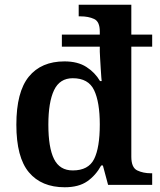

<svg xmlns="http://www.w3.org/2000/svg" viewBox="-20 -780 677 810"><path d="M253 10Q155 10 102 -53Q49 -116 49 -254Q49 -392 101.5 -456.5Q154 -521 252 -521Q308 -521 344.5 -497.5Q381 -474 402 -438H409Q409 -438 407.5 -453Q406 -468 405 -490Q404 -512 402.5 -532Q401 -552 401 -562V-583H241V-634H401V-647Q401 -689 377 -700Q353 -711 320 -711H312V-760H534V-634H622V-583H534V-119Q534 -73 559 -61Q584 -49 617 -49H622V0H436L414 -82H407Q384 -40 348 -15Q312 10 253 10ZM287 -61Q353 -61 377 -109Q401 -157 401 -255Q401 -349 377 -399.5Q353 -450 287 -450Q232 -450 208 -399.5Q184 -349 184 -254Q184 -157 208 -109Q232 -61 287 -61Z"/></svg>

Font: Noto Serif Tibetan SemiBold
Style: Regular
Weight: 600
Designer: Monotype Design Team
Foundry: Monotype Imaging Inc.
Version: Version 2.103; ttfautohint (v1.8.4.7-5d5b)